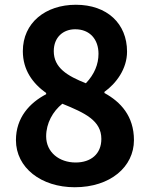

<svg xmlns="http://www.w3.org/2000/svg" viewBox="-20 -773 629 807"><path d="M294 14C444 14 543 -72 543 -184C543 -285 487 -345 419 -382V-387C468 -422 514 -483 514 -556C514 -674 430 -753 299 -753C171 -753 76 -677 76 -558C76 -479 117 -423 174 -382V-377C105 -341 47 -279 47 -184C47 -68 153 14 294 14ZM341 -423C263 -454 206 -488 206 -558C206 -617 246 -650 296 -650C358 -650 394 -607 394 -547C394 -503 377 -461 341 -423ZM298 -90C229 -90 174 -133 174 -200C174 -255 202 -305 242 -337C338 -298 406 -266 406 -189C406 -125 361 -90 298 -90Z"/></svg>

Font: Noto Sans JP
Style: Bold
Weight: 700
Designer: Ryoko NISHIZUKA  (kana, bopomofo & ideographs); Paul D. Hunt (Latin, Greek & Cyrillic); Sandoll Communications , Soo-you
Foundry: Adobe
Version: Version 2.002;hotconv 1.0.116;makeotfexe 2.5.65601